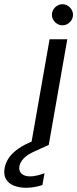

<svg xmlns="http://www.w3.org/2000/svg" viewBox="-121 -687 366 910"><path d="M26 0 114 -501H198L110 0ZM175 -567Q155 -567 140 -582Q125 -597 125 -617Q125 -637 140 -652Q155 -667 175 -667Q195 -667 210 -652Q225 -637 225 -617Q225 -597 210 -582Q195 -567 175 -567ZM2 203Q-28 203 -53.5 193.5Q-79 184 -92 163Q-105 142 -99 108Q-94 84 -79.5 62Q-65 40 -36 19Q-7 -2 39 -20L96 -43L110 0L48 28Q9 45 -8 63Q-25 81 -29 100Q-33 123 -19 136Q-5 149 22 149Q36 149 53.5 145Q71 141 90 134L80 190Q62 196 42 199.5Q22 203 2 203Z"/></svg>

Font: DM Sans 18pt
Style: Italic
Weight: 400
Italic angle: -10°
Designer: Colophon Foundry, Jonny Pinhorn
Foundry: Colophon Foundry
Version: Version 4.004;gftools[0.9.30]